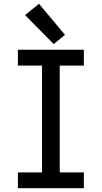

<svg xmlns="http://www.w3.org/2000/svg" viewBox="-20 -999 540 1019"><path d="M75 0H425V-84H297V-651H425V-735H75V-651H203V-84H75ZM265 -765 325 -814 187 -979 113 -919Z"/></svg>

Font: Iosevka SS08 Medium
Style: Regular
Weight: 500
Monospace: yes
Designer: Belleve Invis
Foundry: Belleve Invis
Version: Version 3.4.3; ttfautohint (v1.8.3)